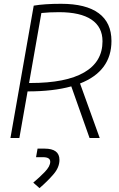

<svg xmlns="http://www.w3.org/2000/svg" viewBox="-20 -723 626 1006"><path d="M34.7 0 156.7 -693.4Q212.4 -703.1 300.3 -703.1Q430.2 -703.1 497.1 -653.8Q564 -604.5 564 -508.3Q564 -350.1 399.4 -285.6L502.4 0H449.2L353.5 -270.5Q258.8 -244.1 124.5 -244.1L81.5 0ZM132.3 -288.1H139.6Q325.7 -288.1 421.4 -343.8Q517.1 -399.4 517.1 -506.8Q517.1 -581.5 459.2 -620.4Q401.4 -659.2 289.1 -659.2Q237.3 -659.2 196.8 -654.8ZM187 262.7 154.3 233.9Q186 207.5 214.6 178Q243.2 148.4 243.2 124.5Q243.2 100.6 205.6 100.6H168.9L176.8 55.7H213.4Q291.5 55.7 291.5 114.7Q291.5 153.8 260.5 189.9Q229.5 226.1 187 262.7Z"/></svg>

Font: Cascadia Code NF ExtraLight
Style: Italic
Weight: 200
Italic angle: -10°
Monospace: yes
Designer: Aaron Bell
Foundry: Saja Typeworks
Version: Version 2404.023; ttfautohint (v1.8.4)